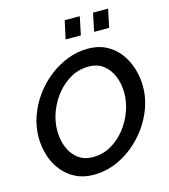

<svg xmlns="http://www.w3.org/2000/svg" viewBox="-131 -1013 986 1120"><g transform="rotate(-15 362.5 -452.5)"><path d="M297 5Q235 5 187.5 -19Q140 -43 107 -84.5Q74 -126 57.5 -178.5Q41 -231 41 -289Q41 -354 63 -416Q85 -478 124 -532Q163 -586 215 -627Q267 -668 327.5 -691.5Q388 -715 452 -715Q514 -715 561.5 -690.5Q609 -666 641 -624Q673 -582 689.5 -529Q706 -476 706 -419Q706 -339 672.5 -263Q639 -187 581.5 -126.5Q524 -66 450.5 -30.5Q377 5 297 5ZM319 -96Q378 -96 427.5 -124Q477 -152 514 -198.5Q551 -245 571 -300.5Q591 -356 591 -411Q591 -465 572.5 -511Q554 -557 518 -585Q482 -613 429 -613Q370 -613 320.5 -585Q271 -557 234 -511Q197 -465 176.5 -409.5Q156 -354 156 -298Q156 -244 174.5 -198Q193 -152 229 -124Q265 -96 319 -96ZM341 -800 365 -910H456L433 -800ZM513 -800 536 -910H627L604 -800Z"/></g></svg>

Font: Raleway SemiBold
Style: Italic
Weight: 600
Italic angle: -12°
Designer: Matt McInerney, Pablo Impallari, Rodrigo Fuenzalida
Foundry: Matt McInerney, Pablo Impallari, Rodrigo Fuenzalida
Version: Version 4.026